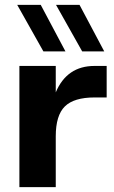

<svg xmlns="http://www.w3.org/2000/svg" viewBox="-20 -772 470 792"><path d="M60 -500H210V-391Q256 -500 370 -500H420V-370H370Q285 -370 247.5 -333Q210 -296 210 -210V0H60ZM159 -560 51 -752H148L250 -560ZM319 -560 211 -752H308L410 -560Z"/></svg>

Font: Goli Bold
Style: Regular
Weight: 700
Designer: jaikishan Patel
Foundry: MagicType
Version: Version 1.000